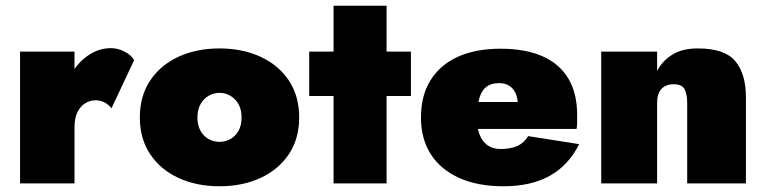

<svg xmlns="http://www.w3.org/2000/svg" viewBox="-20 -640 2673 670"><path d="M240 -460H50V0H240ZM369 -262 448 -430Q439 -447 415.5 -459.5Q392 -472 367 -472Q325 -472 287.5 -446.5Q250 -421 227 -378Q204 -335 204 -280L240 -195Q240 -228 250.5 -249Q261 -270 278 -280Q295 -290 312 -290Q332 -290 346 -282Q360 -274 369 -262Z M468 -230Q468 -156 504 -102Q540 -48 603 -19Q666 10 746 10Q826 10 889 -19Q952 -48 988 -102Q1024 -156 1024 -230Q1024 -305 988 -359Q952 -413 889 -442Q826 -471 746 -471Q666 -471 603 -442Q540 -413 504 -359Q468 -305 468 -230ZM669 -230Q669 -258 680 -277Q691 -296 708.5 -306Q726 -316 746 -316Q766 -316 783.5 -306Q801 -296 812 -277Q823 -258 823 -230Q823 -202 812 -183Q801 -164 783.5 -154.5Q766 -145 746 -145Q726 -145 708.5 -154.5Q691 -164 680 -183Q669 -202 669 -230Z M1059 -460V-305H1414V-460ZM1144 -620V0H1329V-620Z M1737 10Q1833 10 1898.5 -26.5Q1964 -63 2001 -137L1823 -165Q1811 -143 1787 -131.5Q1763 -120 1727 -120Q1700 -120 1681.5 -133Q1663 -146 1653.5 -170.5Q1644 -195 1645 -230Q1645 -272 1653 -298.5Q1661 -325 1678 -337.5Q1695 -350 1722 -350Q1742 -350 1756.5 -341Q1771 -332 1779 -315Q1787 -298 1787 -274Q1787 -267 1783 -257Q1779 -247 1773 -238L1811 -284H1555V-190H1992Q1994 -201 1994 -213.5Q1994 -226 1994 -239Q1994 -314 1963.5 -365.5Q1933 -417 1873.5 -443.5Q1814 -470 1727 -470Q1639 -470 1577 -441.5Q1515 -413 1482 -359.5Q1449 -306 1449 -230Q1449 -155 1483.5 -101.5Q1518 -48 1582.5 -19Q1647 10 1737 10Z M2378 -280V0H2583V-300Q2583 -382 2546 -426.5Q2509 -471 2415 -471Q2361 -471 2326.5 -449.5Q2292 -428 2273 -393V-460H2078V0H2273V-280Q2273 -303 2280 -317.5Q2287 -332 2300 -339Q2313 -346 2330 -346Q2360 -346 2369 -328.5Q2378 -311 2378 -280Z"/></svg>

Font: Jost Black
Style: Regular
Weight: 900
Version: Version 3.710